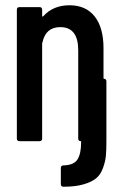

<svg xmlns="http://www.w3.org/2000/svg" viewBox="-20 -536 466 729"><path d="M373 -241Q373 -237 374 -237Q384 -237 384 -227V0Q384 35 382 56Q380 77 371 102Q362 127 345 141Q328 155 297 164Q266 173 221 173Q211 173 211 163V102Q211 92 221 92Q261 91 274.5 69Q288 47 288 4Q288 0 287 0Q277 0 277 -10V-345Q277 -433 209 -433Q153 -433 141 -374Q140 -373 140 -370V-10Q140 0 130 0H54Q44 0 44 -10V-499Q44 -509 54 -509H130Q140 -509 140 -499V-477Q140 -470 145 -475Q182 -516 244 -516Q306 -516 339.5 -473.5Q373 -431 373 -353Z"/></svg>

Font: Barlow Condensed Medium
Style: Regular
Weight: 500
Width: 3
Designer: Jeremy Tribby
Foundry: Tribby Type
Version: Version 1.422;hotconv 1.0.109;makeotfexe 2.5.65596